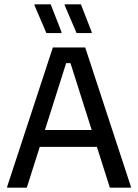

<svg xmlns="http://www.w3.org/2000/svg" viewBox="-20 -870 640 890"><path d="M13.3 0V-5L225 -650H375L586.7 -5V0H489.2L429.2 -189.2H164.2L104.2 0ZM286.7 -577.5 188.3 -267.5H405L306.7 -577.5ZM335 -716.7 280 -845V-850H355L405 -721.7V-716.7ZM195 -716.7 140 -845V-850H215L265 -721.7V-716.7Z"/></svg>

Font: Familjen Grotesk GF
Style: Regular
Weight: 400
Designer: Anders Wikstroem, Jonas Baeckman, Matilda Gysing, Kristian Moeller
Foundry: Familjen STHLM AB
Version: Version 2.000; Beta; Release 4; Build 6